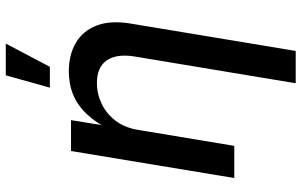

<svg xmlns="http://www.w3.org/2000/svg" viewBox="-202 -596 1003 638"><g transform="rotate(-90 299.0 -277.5)"><path d="M186 -320.3 132.8 0H25.9L115.7 -542.5H218.3L196.8 -409.7H184.6Q209 -459 238 -489.7Q267.1 -520.5 302.5 -535.2Q337.9 -549.8 380.4 -549.8Q435.5 -549.8 475.3 -526.4Q515.1 -502.9 532.7 -457.3Q550.3 -411.6 539.1 -343.8L448.2 204.1H340.8L429.7 -330.6Q439.5 -390.6 417 -423.6Q394.5 -456.5 341.3 -456.5Q305.7 -456.5 272.7 -440.7Q239.7 -424.8 216.6 -394.8Q193.4 -364.7 186 -320.3ZM326.2 -612.8 367.2 -759.3H472.7L395.5 -612.8Z"/></g></svg>

Font: Inter 16pt Medium
Style: Italic
Weight: 500
Italic angle: -9.3988°
Version: Version 4.001;git-66647c0bb